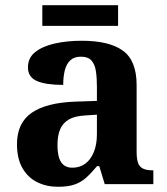

<svg xmlns="http://www.w3.org/2000/svg" viewBox="-20 -705 639 735"><path d="M202 10Q158 10 122.5 -7.5Q87 -25 66 -61.4Q45 -97.7 45 -153Q45 -234 101 -273Q157 -312 269 -316L351 -318.8V-374Q351 -407.6 347 -433.3Q343 -459 330 -473.5Q317 -488 289.5 -488Q264 -488 249 -474Q234 -460 228 -435.5Q222 -411 222 -380Q155 -380 121 -395Q87 -410 87 -447Q87 -483.8 115 -505.9Q143 -528 189.9 -538.5Q236.8 -549 292.8 -549Q398 -549 450.5 -511Q503 -473 503 -379.4V-124.1Q503 -96.6 508.5 -81.3Q514 -66 527.7 -59.5Q541.4 -53 563 -53H567V0H381L360 -69H351.4Q329 -42 309.5 -24.5Q290 -7 265 1.5Q240 10 202 10ZM256.8 -63Q286 -63 306.8 -78.7Q327.7 -94.3 339.3 -123.3Q351 -152.3 351 -191V-266L306 -263Q266 -261 242.9 -247.3Q219.9 -233.5 209.9 -209.3Q200 -185.1 200 -149.4Q200 -121 206 -101.5Q212 -82 224.8 -72.5Q237.6 -63 256.8 -63ZM142 -606V-685H432V-606Z"/></svg>

Font: Noto Serif Armenian
Style: Regular
Weight: 400
Designer: Monotype Design Team
Foundry: Monotype Imaging Inc.
Version: Version 2.007